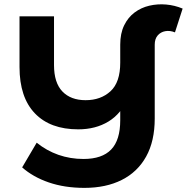

<svg xmlns="http://www.w3.org/2000/svg" viewBox="-20 -777 880 904"><path d="M377.4 107.6Q284.1 107.6 209.6 81.9Q135.1 56.2 84.3 11.1L152.8 -105.2Q199.2 -67.6 255 -48Q310.8 -28.5 373.1 -28.5Q460.5 -28.5 503.3 -72.9Q546.1 -117.2 546.1 -210.8V-343.4L583.9 -317.9Q551.1 -241.4 490.4 -204.7Q429.8 -168 348.4 -168Q216.4 -168 144.2 -243.4Q71.9 -318.8 71.9 -461.4V-700H234.3V-470.6Q234.3 -387.5 273.7 -346.4Q313.1 -305.3 383 -305.3Q454.3 -305.3 500.2 -347.3Q546.1 -389.3 546.1 -482.2V-566.7Q546.1 -619.9 564.5 -657.5Q582.8 -695.2 613.7 -718.2Q644.5 -741.2 683.1 -750.2Q721.6 -759.2 762.1 -755.7Q802.6 -752.2 839.9 -736.6L803.8 -624.6Q780 -634.2 758.1 -630.2Q736.3 -626.2 722.4 -610.1Q708.5 -594 708.5 -566.7V-218.9Q708.5 -112.6 668.1 -39.9Q627.7 32.8 553.3 70.2Q479 107.6 377.4 107.6Z"/></svg>

Font: Montserrat Alternates Thin
Style: Regular
Weight: 100
Designer: Julieta Ulanovsky
Foundry: Julieta Ulanovsky
Version: Version 9.000